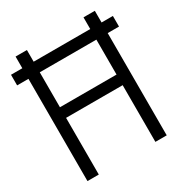

<svg xmlns="http://www.w3.org/2000/svg" viewBox="-206 -1070 1163 1224"><g transform="rotate(-30 375.0 -458.5)"><path d="M83.3 -916.7H166.7V-830.7H583.3V-916.7H666.7V-830.7H750V-752.6H666.7V0H583.3V-417.3H166.7V0H83.3V-752.6H0V-830.7H83.3ZM166.7 -752.6V-495.4H583.3V-752.6Z"/></g></svg>

Font: Monoid
Style: Regular
Weight: 400
Width: 4
Monospace: yes
Designer: Andreas Larsen (@larsenwork)
Version: Version 0.61